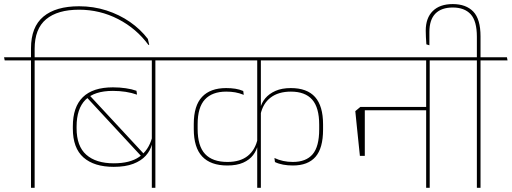

<svg xmlns="http://www.w3.org/2000/svg" viewBox="-36 -900 2452 920"><path d="M130 0V-615H112.5V0ZM259.5 -610.5 256.5 -625.5H-16.5L-13.5 -610.5ZM343 -870Q231.5 -870 172 -820.5Q112.5 -771 112.5 -668V-620H130V-666.5Q130 -762 185 -807.8Q240 -853.5 343 -853.5Q442.5 -853.5 530 -808.5Q617.5 -763.5 675.5 -684.5L679 -685.5L672.5 -713.5Q637.5 -759.5 586.8 -794.8Q536 -830 474 -850Q412 -870 343 -870Z M708.5 -615H691.5V0H708.5ZM622.5 -610.5H838.5L835 -625.5H619ZM232 -610.5H787L784 -625.5H229ZM375 -438.5 641 -151.5 654 -162 391 -445.5ZM313 -284Q313 -190.5 364 -145.5Q415 -100.5 509 -100.5Q564.5 -100.5 602.5 -115Q640.5 -129.5 662.5 -154Q684.5 -178.5 692 -208.5H693.5L692 -238Q675 -179 631 -148.2Q587 -117.5 509 -117.5Q424 -117.5 377.5 -158.5Q331 -199.5 331 -285.5V-293.5Q331 -379 373.5 -421.8Q416 -464.5 505 -464.5Q536.5 -464.5 565.8 -460Q595 -455.5 620.5 -446.5L618 -465Q595.5 -473 566.5 -477.2Q537.5 -481.5 505 -481.5Q409 -481.5 361 -434.5Q313 -387.5 313 -294.5Z M809.5 -610.5H1599L1595.5 -625.5H806ZM892.5 -281.5Q892.5 -193 933 -150Q973.5 -107 1053.5 -107Q1098.5 -107 1129 -120.5Q1159.5 -134 1176.8 -156.8Q1194 -179.5 1199.5 -206H1201L1199 -237Q1188 -183 1151.8 -153.5Q1115.5 -124 1054 -124Q982.5 -124 946.8 -162Q911 -200 911 -282.5V-304.5Q911 -386 946 -423.5Q981 -461 1048 -461Q1071.5 -461 1091.2 -457.5Q1111 -454 1132 -445.5L1129.5 -464Q1112 -471.5 1091.8 -474.8Q1071.5 -478 1047.5 -478Q972 -478 932.2 -435.8Q892.5 -393.5 892.5 -306ZM1512 -304Q1512 -392 1473.8 -435Q1435.5 -478 1357.5 -478Q1314.5 -478 1284 -464.5Q1253.5 -451 1235 -428.8Q1216.5 -406.5 1211 -380.5H1210L1212.5 -351.5Q1223.5 -404 1260.8 -432.5Q1298 -461 1358 -461Q1426 -461 1459.8 -422.8Q1493.5 -384.5 1493.5 -302.5V-280.5Q1493.5 -197.5 1462 -160.8Q1430.5 -124 1367 -124Q1342.5 -124 1320.8 -128.8Q1299 -133.5 1279 -143L1281.5 -123.5Q1299 -115 1321 -111Q1343 -107 1367.5 -107Q1439.5 -107 1475.8 -148.5Q1512 -190 1512 -279ZM1214 -615H1196.5V0H1214Z M2023 -615H2006V0H2023ZM1937 -610.5H2153L2149.5 -625.5H1933.5ZM2100.5 -610.5 2097 -625.5H1579.5L1582.5 -610.5ZM2013 -387.5H1699V-371.5H2013ZM1688.5 -153H1712V-387.5H1690.5L1666.5 -367.5Q1670.5 -325.5 1674 -292.8Q1677.5 -260 1680.8 -227.2Q1684 -194.5 1688.5 -153Z M2266.5 0V-615H2249V0ZM2396 -610.5 2393 -625.5H2120L2123 -610.5ZM2133.5 -880.5Q2071.5 -880.5 2037.8 -847.2Q2004 -814 2004 -753Q2004 -739 2004.8 -722.8Q2005.5 -706.5 2007 -687.5L2021.5 -683V-746.5Q2021.5 -805.5 2050.2 -834.8Q2079 -864 2133.5 -864Q2189.5 -864 2219.2 -831.8Q2249 -799.5 2249 -724V-622H2266.5V-725.5Q2266.5 -808.5 2231.8 -844.5Q2197 -880.5 2133.5 -880.5Z"/></svg>

Font: Anek Devanagari Thin
Style: Regular
Weight: 250
Designer: Kailash Malviya (Devanagari) & Yesha Goshar (Latin)
Foundry: Ek Type
Version: Version 1.003